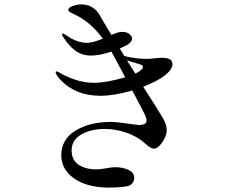

<svg xmlns="http://www.w3.org/2000/svg" viewBox="-20 -817 1040 874"><path d="M728 -472Q697 -448 632 -422L683 -342L704 -308Q723 -279 731 -260.5Q739 -242 739 -223Q739 -207 729 -187Q719 -167 705.5 -153.5Q692 -140 681 -140Q667 -140 644 -161Q607 -195 557 -212.5Q507 -230 457 -230Q393 -230 349.5 -204.5Q306 -179 306 -133Q306 -88 338 -67Q370 -46 417 -46Q439 -46 469 -52Q493 -56 503 -56Q539 -56 565 -43.5Q591 -31 591 -7Q591 6 582.5 17Q574 28 558 31Q522 37 470 37Q372 35 315.5 -6Q259 -47 259 -110Q259 -183 324 -222.5Q389 -262 484 -262Q510 -262 578 -252Q608 -248 612 -248Q647 -248 647 -268Q647 -280 639 -296Q630 -315 582 -405Q500 -381 437 -381Q324 -381 256 -453Q245 -464 239 -474Q233 -484 233 -489Q233 -492 237 -492Q242 -492 252 -486Q272 -472 317 -456Q362 -440 408 -440Q463 -440 550 -465L499 -560L487 -582Q433 -564 394 -564Q355 -564 325 -585Q295 -606 270 -645Q268 -648 265 -653Q262 -658 262 -660Q262 -664 266 -664Q272 -664 293 -649Q303 -641 327.5 -631.5Q352 -622 376 -622Q402 -622 448 -641Q395 -713 330 -746Q321 -751 311 -755.5Q301 -760 296 -763.5Q291 -767 291 -772Q291 -783 312 -790Q333 -797 351 -797Q403 -797 433 -750Q445 -727 487 -658Q510 -667 513 -668Q527 -672 537 -672Q556 -672 568.5 -662.5Q581 -653 581 -641Q581 -633 574 -625Q567 -617 558 -612Q555 -610 525 -596L546 -562Q598 -549 647 -549Q665 -549 687 -552L716 -554Q740 -554 752.5 -547.5Q765 -541 765 -525Q765 -500 728 -472ZM596 -482 610 -489Q631 -503 631 -512Q631 -521 617 -524L558 -542Z"/></svg>

Font: Shippori Mincho Medium
Style: Regular
Weight: 500
Designer: FONTDASU
Foundry: FONTDASU / Google Inc. / but / Adobe
Version: Version 3.110; ttfautohint (v1.8.3)